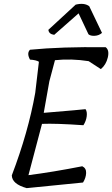

<svg xmlns="http://www.w3.org/2000/svg" viewBox="-20 -972 580 992"><path d="M206 -389Q410 -406 422 -408Q431 -395 428 -371Q425 -347 411 -325Q267 -335 197 -332L127 -67Q252 -83 405 -113Q426 -103 425 -78Q424 -53 409 -29L118 0Q42 -21 41 -66Q126 -289 162 -492L181 -653Q167 -662 135 -664Q117 -697 135 -715Q297 -731 526 -728Q546 -713 537 -675Q528 -637 501 -615L438 -656Q348 -670 264 -661L235 -552ZM230 -818 371 -948Q415 -959 441 -940L507 -802Q491 -788 469 -787Q447 -786 437 -795L386 -903L260 -792Q232 -796 230 -818Z"/></svg>

Font: Tillana
Style: Regular
Weight: 400
Designer: Lipi Raval (Devanagari, Latin), Jonny Pinhorn (Latin)
Foundry: Indian Type Foundry
Version: Version 2.002;PS 1.0;hotconv 1.0.79;makeotf.lib2.5.61930; tt